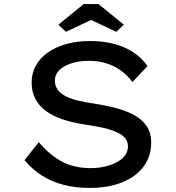

<svg xmlns="http://www.w3.org/2000/svg" viewBox="-20 -911 863 941"><path d="M419 10Q350 10 292 -5Q234 -20 186.5 -50Q139 -80 100 -126L170 -214Q229 -146 288.5 -116.5Q348 -87 424 -87Q471 -87 512.5 -99.5Q554 -112 580.5 -135.5Q607 -159 607 -194Q607 -217 594 -233Q581 -249 559 -260Q537 -271 509.5 -278.5Q482 -286 453.5 -291Q425 -296 400 -300Q338 -309 288.5 -325.5Q239 -342 205 -367Q171 -392 153 -427Q135 -462 135 -507Q135 -553 156.5 -591Q178 -629 217 -655.5Q256 -682 308 -696Q360 -710 421 -710Q485 -710 538.5 -696Q592 -682 633.5 -654.5Q675 -627 703 -587L629 -509Q604 -543 571.5 -566Q539 -589 500 -601Q461 -613 418 -613Q369 -613 331 -601Q293 -589 271 -567.5Q249 -546 249 -516Q249 -491 262 -472.5Q275 -454 299 -441Q323 -428 358 -419Q393 -410 438 -404Q496 -395 547.5 -381.5Q599 -368 638 -346.5Q677 -325 699 -292.5Q721 -260 721 -213Q721 -145 684 -95Q647 -45 579 -17.5Q511 10 419 10ZM303 -755 266 -790 390 -891H463L587 -790L550 -755L412 -820H441Z"/></svg>

Font: Lexend Mega
Style: Regular
Weight: 400
Designer: Bonnie Shaver-Troup, Thomas Jockin
Foundry: Lexend
Version: Version 1.007